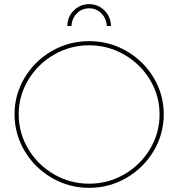

<svg xmlns="http://www.w3.org/2000/svg" viewBox="-20 -901 858 924"><path d="M768 -351Q768 -256 719.5 -174.5Q671 -93 588.5 -45Q506 3 409 3Q312 3 229.5 -45Q147 -93 98.5 -174.5Q50 -256 50 -351Q50 -446 98.5 -527Q147 -608 229.5 -655.5Q312 -703 409 -703Q506 -703 588.5 -655.5Q671 -608 719.5 -527Q768 -446 768 -351ZM70 -351Q70 -261 116 -184Q162 -107 240 -62Q318 -17 409 -17Q500 -17 578 -62Q656 -107 702 -184Q748 -261 748 -351Q748 -440 702 -516.5Q656 -593 578 -638Q500 -683 409 -683Q318 -683 240 -638Q162 -593 116 -516.5Q70 -440 70 -351ZM304 -776Q305 -821 335.5 -851Q366 -881 409 -881Q452 -881 482.5 -851Q513 -821 514 -776H494Q492 -812 468 -836.5Q444 -861 409 -861Q374 -861 350 -836.5Q326 -812 324 -776Z"/></svg>

Font: Gontserrat Thin
Style: Regular
Weight: 250
Designer: Julieta Ulanovsky
Foundry: Julieta Ulanovsky
Version: Version 6.001